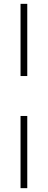

<svg xmlns="http://www.w3.org/2000/svg" viewBox="-20 -750 249 1000"><path d="M87 -730H122V-354H87ZM87 -146H122V230H87Z"/></svg>

Font: Titillium Web
Style: Thin
Weight: 200
Version: Version 1.001;PS 57.000;hotconv 1.0.70;makeotf.lib2.5.55311